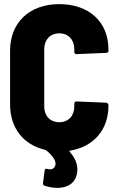

<svg xmlns="http://www.w3.org/2000/svg" viewBox="-20 -728 561 933"><path d="M507 -480V-488C507 -622 412 -708 268 -708C124 -708 29 -619 29 -482V-220C29 -105 95 -24 199 0C201 1 203 2 205 3C238 30 254 56 249 75C245 89 235 95 223 95C220 95 216 94 212 93C203 91 198 92 197 101L189 161C188 168 191 173 198 175C213 180 235 185 258 185C298 185 340 171 353 121C355 113 356 104 356 96C356 67 344 38 319 10C316 7 317 5 321 4C435 -15 507 -97 507 -214V-216C507 -223 502 -229 495 -229L353 -235C345 -235 341 -232 341 -224V-210C341 -165 312 -134 268 -134C224 -134 195 -165 195 -210V-490C195 -535 224 -566 268 -566C312 -566 341 -535 341 -490V-476C341 -468 345 -465 353 -465L495 -471C502 -471 507 -475 507 -480Z"/></svg>

Font: Barlow Semi Condensed ExtraBold
Style: Regular
Weight: 800
Width: 4
Designer: Jeremy Tribby
Foundry: Tribby Type
Version: Version 1.422;hotconv 1.0.109;makeotfexe 2.5.65596